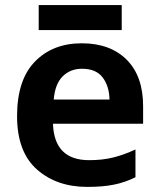

<svg xmlns="http://www.w3.org/2000/svg" viewBox="-20 -724 627 754"><path d="M301 -554Q187 -554 117 -482Q47 -410 47 -268Q47 -128 124.5 -59Q202 10 323 10Q384 10 428 1Q472 -8 512 -28V-137Q467 -116 424.5 -105.5Q382 -95 330 -95Q193 -95 188 -238H542V-307Q542 -425 477.5 -489.5Q413 -554 301 -554ZM302 -454Q357 -454 383 -420Q409 -386 410 -333H191Q196 -394 226 -424Q256 -454 302 -454ZM458 -704V-606H132V-704Z"/></svg>

Font: Noto Sans UI
Style: Bold
Weight: 700
Designer: Monotype Design Team
Foundry: Monotype Imaging Inc.
Version: Version 1.901